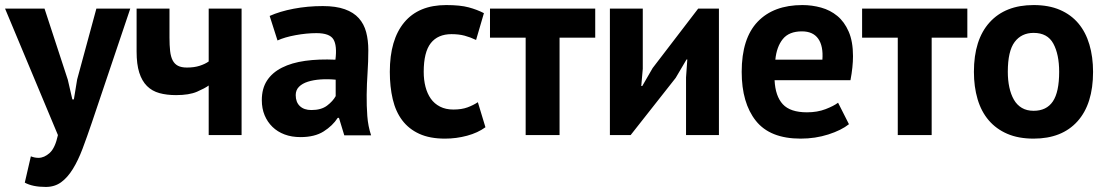

<svg xmlns="http://www.w3.org/2000/svg" viewBox="-29 -534 4374 759"><path d="M239 -219 257 -141H263L276 -220L352 -500H486L334 -49Q315 7 297.5 53.5Q280 100 259 134Q238 168 212.5 186.5Q187 205 152 205Q100 205 69 188L93 84Q108 90 123 90Q146 90 167.5 70.5Q189 51 200 0L-9 -500H147Z M641 -500V-386Q641 -355 643.5 -332.5Q646 -310 653.5 -295.5Q661 -281 674.5 -274Q688 -267 710 -267Q739 -267 760.5 -274Q782 -281 796 -291V-500H926V0H796V-196Q781 -185 750 -171.5Q719 -158 667 -158Q630 -158 601 -166Q572 -174 552 -194Q532 -214 521.5 -247Q511 -280 511 -330V-500Z M1037 -471Q1077 -489 1132 -499.5Q1187 -510 1247 -510Q1299 -510 1334 -497.5Q1369 -485 1389.5 -462Q1410 -439 1418.5 -407Q1427 -375 1427 -335Q1427 -291 1424 -246.5Q1421 -202 1420.5 -159Q1420 -116 1423 -75.5Q1426 -35 1438 1H1332L1311 -68H1306Q1286 -37 1250.5 -14.5Q1215 8 1159 8Q1124 8 1096 -2.5Q1068 -13 1048 -32.5Q1028 -52 1017 -78.5Q1006 -105 1006 -138Q1006 -184 1026.5 -215.5Q1047 -247 1085.5 -266.5Q1124 -286 1177.5 -293.5Q1231 -301 1297 -298Q1304 -354 1289 -378.5Q1274 -403 1222 -403Q1183 -403 1139.5 -395Q1096 -387 1068 -374ZM1202 -99Q1241 -99 1264 -116.5Q1287 -134 1298 -154V-219Q1267 -222 1238.5 -220Q1210 -218 1188 -211Q1166 -204 1153 -191Q1140 -178 1140 -158Q1140 -130 1156.5 -114.5Q1173 -99 1202 -99Z M1890 -31Q1860 -9 1817.5 2.5Q1775 14 1730 14Q1670 14 1628.5 -5Q1587 -24 1561 -58.5Q1535 -93 1523.5 -142Q1512 -191 1512 -250Q1512 -377 1569 -445.5Q1626 -514 1735 -514Q1790 -514 1823.5 -505Q1857 -496 1884 -482L1853 -376Q1830 -387 1807.5 -393Q1785 -399 1756 -399Q1702 -399 1674 -363.5Q1646 -328 1646 -250Q1646 -218 1653 -191Q1660 -164 1674 -144Q1688 -124 1710.5 -112.5Q1733 -101 1763 -101Q1796 -101 1819 -109.5Q1842 -118 1860 -130Z M2324 -385H2183V0H2049V-385H1908V-500H2324Z M2683 -228 2688 -299H2685L2642 -226L2464 0H2382V-500H2512V-262L2506 -194H2510L2551 -265L2731 -500H2813V0H2683Z M3327 -43Q3297 -19 3245.5 -2.5Q3194 14 3136 14Q3015 14 2959 -56.5Q2903 -127 2903 -250Q2903 -382 2966 -448Q3029 -514 3143 -514Q3181 -514 3217 -504Q3253 -494 3281 -471Q3309 -448 3326 -409Q3343 -370 3343 -312Q3343 -291 3340.5 -267Q3338 -243 3333 -217H3033Q3036 -154 3065.5 -122Q3095 -90 3161 -90Q3202 -90 3234.5 -102.5Q3267 -115 3284 -128ZM3141 -410Q3090 -410 3065.5 -379.5Q3041 -349 3036 -298H3222Q3226 -352 3205.5 -381Q3185 -410 3141 -410Z M3795 -385H3654V0H3520V-385H3379V-500H3795Z M3821 -250Q3821 -377 3883 -445.5Q3945 -514 4057 -514Q4117 -514 4161 -495Q4205 -476 4234 -441.5Q4263 -407 4277.5 -358Q4292 -309 4292 -250Q4292 -123 4230.5 -54.5Q4169 14 4057 14Q3997 14 3953 -5Q3909 -24 3879.5 -58.5Q3850 -93 3835.5 -142Q3821 -191 3821 -250ZM3955 -250Q3955 -217 3961 -189Q3967 -161 3979 -140Q3991 -119 4010.5 -107.5Q4030 -96 4057 -96Q4108 -96 4133 -133Q4158 -170 4158 -250Q4158 -319 4135 -361.5Q4112 -404 4057 -404Q4009 -404 3982 -368Q3955 -332 3955 -250Z"/></svg>

Font: PTSans
Style: Bold
Weight: 700
Designer: A.Korolkova, O.Umpeleva, V.Yefimov
Foundry: ParaType Ltd
Version: Version 2.003W OFL